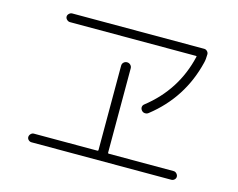

<svg xmlns="http://www.w3.org/2000/svg" viewBox="-95 -840 1190 961"><g transform="rotate(15 500.0 -360.0)"><path d="M633.8 -351.6Q782.2 -467.8 824.2 -649.4Q826.2 -653.3 820.3 -653.3H168Q159.2 -653.3 151.9 -660.2Q144.5 -667 144.5 -675.8Q144.5 -684.6 151.9 -691.4Q159.2 -698.2 168 -698.2H851.6Q860.4 -698.2 867.2 -691.4Q874 -684.6 874 -675.8Q874 -649.4 869.1 -630.9Q822.3 -438.5 667 -316.4Q659.2 -309.6 648.4 -310.1Q637.7 -310.5 630.9 -318.8Q624 -327.1 625 -336.4Q626 -345.7 633.8 -351.6ZM137.7 -22.5Q128.9 -22.5 122.1 -28.8Q115.2 -35.2 115.2 -43.9Q115.2 -52.7 122.1 -60.1Q128.9 -67.4 137.7 -67.4H466.8Q471.7 -67.4 471.7 -72.3V-508.8Q471.7 -519.5 479 -526.4Q486.3 -533.2 496.1 -533.2Q506.8 -533.2 514.2 -525.9Q521.5 -518.6 521.5 -508.8V-72.3Q521.5 -67.4 526.4 -67.4H862.3Q871.1 -67.4 877.9 -60.1Q884.8 -52.7 884.8 -43.9Q884.8 -35.2 877.9 -28.8Q871.1 -22.5 862.3 -22.5Z"/></g></svg>

Font: Rounded-L Mgen+ 1mn light
Style: Regular
Weight: 200
Designer: [Source Han Sans]
Ryoko NISHIZUKA  (kana & ideographs); Paul D. Hunt (Latin, Greek & Cyrillic); Wenlong ZHANG  (bopomofo
Version: Version 1.059.20150602